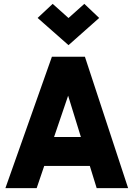

<svg xmlns="http://www.w3.org/2000/svg" viewBox="-20 -975 691 995"><path d="M164 -265H468V-115H164ZM8 0 249 -681H420L644 0H481L305 -570H364L170 0ZM335 -741 175 -882 253 -955 367 -853H303L417 -955L494 -882Z"/></svg>

Font: Gabarito ExtraBold
Style: Regular
Weight: 800
Designer: Leandro Assis / Alvaro Franca / Felipe Casaprima
Foundry: Naipe Foundry
Version: Version 1.000